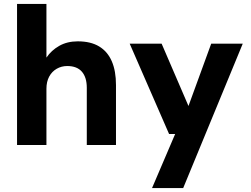

<svg xmlns="http://www.w3.org/2000/svg" viewBox="-20 -740 1281 980"><path d="M67 0V-720H217V-446Q242 -483 282.5 -506Q323 -529 377 -529Q443 -529 486 -503Q529 -477 550.5 -427.5Q572 -378 572 -306V0H423V-292Q423 -345 398 -374Q373 -403 323 -403Q294 -403 269.5 -389Q245 -375 231 -349Q217 -323 217 -287V0Z M756 220 874 -56H843L642 -517H805L942 -199L1058 -517H1219L915 220Z"/></svg>

Font: DM Sans 11pt Black
Style: Regular
Weight: 900
Version: Version 4.004;gftools[0.9.30]